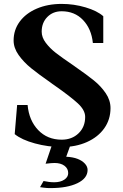

<svg xmlns="http://www.w3.org/2000/svg" viewBox="-20 -736 629 982"><path d="M55.2 -50 67.6 -198.8H121.2Q128.4 -119.8 175.4 -70.7Q222.4 -21.6 295.4 -21.6Q348 -21.6 381.8 -54.2Q415.6 -86.8 415.6 -138Q415.6 -172.8 377.8 -207.6Q340 -242.4 259.4 -298.8L247.6 -307L239.6 -313Q179.2 -355 140.2 -386.5Q101.2 -418 75.4 -454.4Q49.6 -490.8 49.6 -529Q49.6 -583 80.9 -625.5Q112.2 -668 168.2 -692Q224.2 -716 295.4 -716Q358.2 -716 417.7 -698.3Q477.2 -680.6 508.2 -653V-516.2H455Q447.4 -588.8 404.7 -633.6Q362 -678.4 295.4 -678.4Q250.8 -678.4 222 -649.1Q193.2 -619.8 193.2 -574Q193.2 -544.8 214.1 -517.1Q235 -489.4 264.9 -466Q294.8 -442.6 349.2 -405.8L360.4 -398L364.4 -395Q424.2 -353.6 460.1 -324.6Q496 -295.6 520.6 -259.5Q545.2 -223.4 545.2 -183Q545.2 -125 513.4 -80Q481.6 -35 424.6 -9.5Q367.6 16 295.4 16Q226.2 16 158.5 -2.5Q90.8 -21 55.2 -50ZM221.2 225.6Q211.6 225.2 202.2 223.7Q192.8 222.2 184.8 221.2L202.8 189.8Q232 196.2 257.2 196.2Q288.8 196.2 308.8 183Q328.8 169.8 328.8 149.4Q328.8 126 309.7 111.8Q290.6 97.6 259 97.6Q244.4 97.6 213.2 101.4L253.2 -16H348.2L316 73L312.8 65Q316.6 65 318.6 65.6Q353.6 67.4 377.1 76.7Q400.6 86 414.3 101Q428 116 428 133.2Q428 175.8 376.1 200.9Q324.2 226 238.2 226Q228.2 226 221.2 225.6Z"/></svg>

Font: Wittgenstein
Style: Regular
Weight: 400
Designer: Jörg Drees
Foundry: Jörg Drees
Version: Version 1.003;Glyphs 3.1.2 (3151)